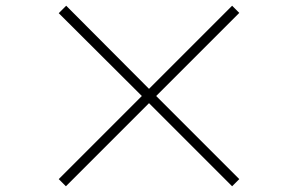

<svg xmlns="http://www.w3.org/2000/svg" viewBox="-20 -707 1040 670"><path d="M500 -347 790 -57 815 -82 525 -372 815 -662 790 -687 500 -397 211 -687 185 -661 475 -372 185 -82 210 -57Z"/></svg>

Font: Spoqa Han Sans Neo Thin
Style: Regular
Weight: 100
Designer: [Spoqa Han Sans Neo] Dong-huui Kim  Younghwa Kang  Yujin Lee  [Noto Sans] Ryoko NISHIZUKA  (kana & ideographs); Paul D. 
Foundry: Spoqa (http://www.spoqa-han-sans.com)
Version: Version 1.100;hotconv 1.0.109;makeotfexe 2.5.65596